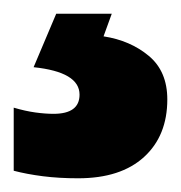

<svg xmlns="http://www.w3.org/2000/svg" viewBox="-39 -20 264 280"><path d="M205 125Q205 178 171 209Q137 240 75 240Q47 240 23.5 237Q0 234 -19 229V137Q-2 142 12.5 144Q27 146 39 146Q77 146 77 118Q77 85 10 78L43 0H124L112 33Q151 39 178 61.5Q205 84 205 125Z"/></svg>

Font: Noto Sans Gurmukhi UI Condensed Black
Style: Regular
Weight: 900
Width: 3
Designer: Jelle Bosma - Monotype Design Team
Foundry: Monotype Imaging Inc.
Version: Version 2.004; ttfautohint (v1.8.4.7-5d5b)